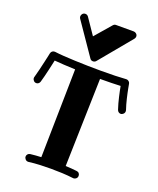

<svg xmlns="http://www.w3.org/2000/svg" viewBox="-181 -1117 1019 1237"><g transform="rotate(20 329.0 -499.0)"><path d="M644 -516.1Q644 -514.6 644.5 -512.5Q645 -510.3 645 -507.8Q645 -497.6 637 -489.7Q628.9 -481.9 619.1 -481.9Q611.3 -481.9 604.7 -486.8Q598.1 -491.7 595.2 -500Q588.9 -518.6 583 -539.8Q577.1 -561 572.5 -581.5Q567.9 -602.1 564 -620.1Q560.1 -638.2 558.1 -650.9Q530.3 -649.4 494.6 -648.7Q459 -647.9 418 -647.9L401.9 -44.9Q441.9 -43.5 479 -39.1Q489.7 -38.1 495.8 -31Q502 -23.9 502 -14.2Q502 -2 493.9 5.1Q485.8 12.2 477.1 12.2H474.1Q434.6 7.3 396 5.6Q357.4 3.9 318.8 3.9Q279.8 3.9 242.2 5.6Q204.6 7.3 167 12.2H164.1Q153.3 12.2 145.8 3.9Q138.2 -4.4 138.2 -14.2Q138.2 -23.9 144.8 -31Q151.4 -38.1 161.1 -39.1Q198.7 -43.5 234.9 -44.9L246.1 -650.9Q204.6 -652.3 168.2 -654.5Q131.8 -656.7 103 -659.2Q100.1 -646 95.9 -627Q91.8 -607.9 86.7 -586.4Q81.5 -564.9 76.2 -542.7Q70.8 -520.5 64.9 -501Q62.5 -492.7 55.9 -487.3Q49.3 -481.9 41 -481.9Q29.8 -481.9 22.5 -490Q15.1 -498 15.1 -507.8Q15.1 -509.3 15.1 -511.5Q15.1 -513.7 16.1 -515.1Q23.4 -541 30.8 -571.8Q38.1 -602.5 44.2 -629.4Q50.3 -656.2 54.2 -674.3Q58.1 -692.4 58.1 -692.9Q60.5 -702.1 67.1 -707.5Q73.7 -712.9 83 -712.9H86.9Q112.3 -709.5 148.7 -707Q185.1 -704.6 227.3 -702.9Q269.5 -701.2 314.9 -700.2Q360.4 -699.2 403.8 -699.2Q457 -699.2 502 -700.4Q546.9 -701.7 577.1 -704.1H579.1Q587.9 -704.1 595.2 -698Q602.5 -691.9 604 -683.1Q604 -682.6 605.5 -674.8Q606.9 -667 609.4 -653.8Q611.8 -640.6 615.5 -623.5Q619.1 -606.4 623.5 -588.1Q627.9 -569.8 633.1 -551Q638.2 -532.2 644 -516.1ZM518.1 -1009.8Q527.3 -1009.8 535.6 -1002.4Q543.9 -995.1 543.9 -983.9Q543.9 -975.6 538.1 -967.8L356 -748Q348.6 -738.8 335 -738.8Q322.3 -738.8 314.9 -750L164.1 -969.7Q160.2 -975.6 160.2 -983.9Q160.2 -993.7 167.5 -1001.7Q174.8 -1009.8 186 -1009.8Q199.2 -1009.8 207 -999L281.2 -890.1L377 -1001Q384.8 -1009.8 396 -1009.8Z"/></g></svg>

Font: Ribeye
Style: Regular
Weight: 400
Designer: Astigmatic (AOETI)
Foundry: Astigmatic (AOETI)
Version: Version 1.000